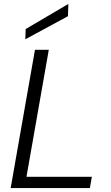

<svg xmlns="http://www.w3.org/2000/svg" viewBox="-20 -952 560 972"><path d="M34 0 157 -700H227L114 -57H445L435 0ZM108 -753 110 -805 326 -932 324 -870Z"/></svg>

Font: DM Sans 18pt Light
Style: Italic
Weight: 300
Italic angle: -10°
Designer: Colophon Foundry, Jonny Pinhorn
Foundry: Colophon Foundry
Version: Version 4.004;gftools[0.9.30]